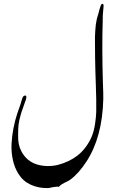

<svg xmlns="http://www.w3.org/2000/svg" viewBox="-20 -834 697 983"><path d="M506.8 -412.6Q509.3 -352.1 508.8 -326.2Q503.9 -131.8 422.9 -7.3Q382.8 54.2 340.8 85Q334.5 89.8 325.7 94.2Q316.9 98.6 309.6 102.1Q302.2 105.5 294.4 110.8Q286.6 116.2 281.2 122.6Q274.9 121.1 267.1 122.1Q258.8 122.6 252.4 124Q246.6 125.5 238.3 127Q230.5 128.9 224.1 128.9Q177.2 129.9 137.7 111.8Q98.1 93.8 74.7 56.6Q54.7 24.9 45.9 -15.1Q37.1 -55.2 39.1 -97.2Q41.5 -139.2 48.8 -177.2Q58.1 -222.7 68.8 -253.9Q71.3 -261.2 76.2 -274.9Q81.1 -289.1 85 -300.3Q88.9 -311.5 91.3 -321.8Q91.3 -322.3 91.8 -323.2Q96.7 -343.8 106.9 -344.7Q110.8 -345.2 112.3 -343.8Q114.3 -342.8 114.7 -339.4Q114.7 -336.4 114.7 -333Q114.3 -329.1 112.8 -324.7Q111.8 -320.8 110.4 -317.4Q109.4 -314.5 107.9 -311Q106.4 -307.1 106.4 -306.6Q96.2 -279.3 90.8 -262.2Q85.4 -245.6 79.1 -219.2Q73.7 -193.4 73.2 -172.9Q73.2 -151.9 72.8 -134.3Q72.3 -116.7 76.2 -96.7Q80.1 -77.1 88.9 -60.5Q102.5 -33.7 124 -16.1Q145.5 1 170.4 8.3Q194.8 15.6 222.7 16.1Q251 16.6 277.8 9.8Q304.7 2.9 330.1 -9.3Q355 -21 376 -37.1Q402.8 -58.1 421.9 -85.4Q440.9 -112.3 451.2 -138.7Q461.4 -165 466.6 -199Q471.7 -232.9 472.7 -260.7Q473.1 -278.3 472.7 -326.2Q472.2 -353.5 470.7 -397Q469.2 -440.9 468.3 -471.7Q467.8 -501.5 466.8 -541.5Q466.3 -581.5 466.3 -614.7Q466.3 -634.8 466.3 -647.5Q466.8 -659.7 467.8 -677.7Q468.8 -695.3 470.7 -709Q474.1 -731.4 476.1 -738.8Q484.9 -767.6 485.4 -770Q485.4 -771.5 488.8 -784.2Q492.2 -796.9 495.8 -805.7Q499.5 -814.5 504.4 -814.5Q510.7 -814.5 510.3 -801.8Q510.3 -795.9 508.3 -779.8Q506.3 -763.7 506.3 -755.4Q506.3 -745.6 505.9 -728.5Q501.5 -586.9 506.8 -412.6ZM656.7 -566.4ZM546.9 -534.7ZM302.2 -640.6Z"/></svg>

Font: Dehalvi Khush Khat
Style: Regular
Weight: 400
Version: Version 002.500